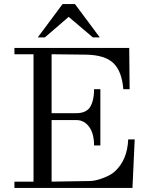

<svg xmlns="http://www.w3.org/2000/svg" viewBox="-20 -925 738 945"><path d="M611 -239H643L632 0H51V-31H145V-658H51V-689H616L618 -486H587Q580 -573 539 -613.5Q498 -654 405 -656L234 -658V-368H356Q399 -368 420 -393Q443 -425 443 -486H474V-209H443Q443 -268 418.5 -301Q394 -334 356 -334H234V-31L421 -34Q449 -34 488 -49Q528 -64 547 -83Q607 -139 611 -239ZM349 -905 471 -741H437L318 -842L201 -741H166L288 -905Z"/></svg>

Font: GFS Didot
Style: Regular
Weight: 400
Designer: Takis Katsoulidis and George D. Matthiopoulos
Foundry: Takis Katsoulidis and George D. Matthiopoulos
Version: Version 1.0